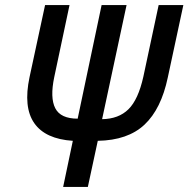

<svg xmlns="http://www.w3.org/2000/svg" viewBox="-20 -734 740 754"><path d="M228 0 266 -181Q158 -188 114.5 -250.5Q71 -313 96 -431L157 -714H253L193 -431Q176 -350 197 -309Q218 -268 285 -268L379 -714H477L381 -266Q446 -267 484.5 -305Q523 -343 543 -433L603 -714H700L639 -430Q613 -306 547.5 -244.5Q482 -183 364 -181L325 0Z"/></svg>

Font: Noto Sans Condensed Medium
Style: Italic
Weight: 500
Width: 3
Italic angle: -12°
Designer: Monotype Design Team
Foundry: Monotype Imaging Inc.
Version: Version 2.013; ttfautohint (v1.8.4.7-5d5b)